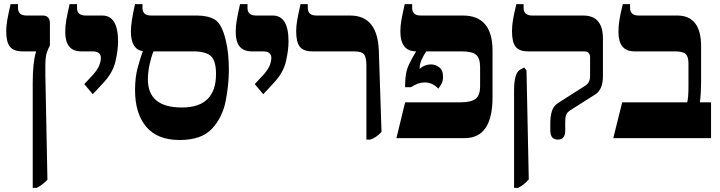

<svg xmlns="http://www.w3.org/2000/svg" viewBox="-20 -667 3477 927"><path d="M138 240H157Q181 229 209 201L199 -303Q198 -364 201 -390Q204 -416 221 -447V-554Q221 -592 186 -592H109Q67 -592 67 -628V-647H31Q20 -598 15 -570Q10 -542 10 -516Q10 -464 28 -441.5Q46 -419 87 -419H154V-417Q138 -366 138 -268Z M428 -212 479 -267Q525 -316 537.5 -370.5Q550 -425 550 -467Q550 -592 474 -592H394Q352 -592 352 -628V-647H316Q305 -598 300 -570Q295 -542 295 -512Q295 -419 372 -419H426Q467 -419 467 -388Q467 -372 459.5 -352Q452 -332 429 -306L387 -261Z M1085 -330Q1085 -368 1081.5 -404.5Q1078 -441 1069 -477Q1050 -553 1017 -572.5Q984 -592 931 -592H710Q668 -592 668 -628V-647H632Q612 -560 612 -516Q612 -429 669 -420V-418Q659 -391 645.5 -343Q632 -295 632 -232Q632 -119 686 -55Q740 9 847 9Q953 9 1003.5 -45.5Q1054 -100 1069.5 -179Q1085 -258 1085 -330ZM694 -284Q694 -318 702 -355Q710 -392 721 -419H911Q975 -419 999 -395.5Q1023 -372 1023 -310Q1023 -148 858 -148Q694 -148 694 -284Z M1251 -212 1302 -267Q1348 -316 1360.5 -370.5Q1373 -425 1373 -467Q1373 -592 1297 -592H1217Q1175 -592 1175 -628V-647H1139Q1128 -598 1123 -570Q1118 -542 1118 -512Q1118 -419 1195 -419H1249Q1290 -419 1290 -388Q1290 -372 1282.5 -352Q1275 -332 1252 -306L1210 -261Z M1749 7H1768Q1797 -3 1822 -30L1809 -424Q1802 -592 1671 -592H1508Q1466 -592 1466 -629V-647H1431Q1420 -598 1415 -570Q1410 -542 1410 -516Q1410 -464 1427.5 -441.5Q1445 -419 1487 -419H1688Q1727 -419 1738 -404Q1749 -389 1749 -351Z M2358 -197V-422Q2358 -592 2215 -592H2011Q1970 -592 1970 -629V-647H1934Q1923 -598 1918 -570Q1913 -542 1913 -515Q1913 -420 1988 -419V-417Q1974 -395 1955 -356.5Q1936 -318 1936 -258V-246H1964Q1999 -269 2030 -269Q2069 -269 2096 -239Q2101 -245 2110 -259.5Q2119 -274 2119 -296Q2119 -329 2100 -342.5Q2081 -356 2061 -356Q2031 -356 2006 -335V-338Q2006 -358 2016.5 -380.5Q2027 -403 2038 -419H2208Q2258 -419 2278 -403Q2298 -387 2298 -342V-249Q2298 -208 2277 -190.5Q2256 -173 2203 -173H1936L1894 0H2223Q2358 0 2358 -197Z M2673 7Q2709 7 2709 -37V-78Q2709 -99 2713 -111.5Q2717 -124 2734 -135L2857 -213Q2891 -237 2891 -300V-481Q2891 -592 2796 -592H2550Q2508 -592 2508 -629V-647H2473Q2461 -598 2456.5 -570Q2452 -542 2452 -516Q2452 -464 2469.5 -441.5Q2487 -419 2529 -419H2799Q2829 -419 2829 -390V-299Q2829 -269 2807 -254L2675 -170Q2652 -155 2644.5 -130Q2637 -105 2637 -73V-37Q2637 7 2673 7ZM2462 240H2481Q2508 228 2533 199L2522 -327L2511 -341L2492 -331Q2462 -316 2462 -230Z M2941 0H3413V-173H3359Q3362 -193 3363.5 -220.5Q3365 -248 3365 -273V-443Q3365 -592 3250 -592H3064Q3022 -592 3022 -629V-647H2987Q2975 -599 2970.5 -570Q2966 -541 2966 -512Q2966 -419 3043 -419H3239Q3276 -419 3290 -406.5Q3304 -394 3304 -361V-256Q3304 -221 3302.5 -203.5Q3301 -186 3298 -173H2984Z"/></svg>

Font: Noto Serif Hebrew SemiCondensed Extra
Style: Regular
Weight: 800
Width: 4
Designer: Monotype Design Team
Foundry: Monotype Imaging Inc.
Version: Version 1.901